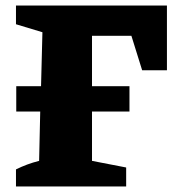

<svg xmlns="http://www.w3.org/2000/svg" viewBox="-20 -677 633 697"><path d="M38 0V-62Q78 -82 122 -93L126 -272H39V-364H129L134 -560L38 -589V-657H586V-422H496L457 -547H314V-364H450V-272H314V-93L438 -69V0Z"/></svg>

Font: Piazzolla ExtraBold
Style: Regular
Weight: 800
Designer: Juan Pablo del Peral
Foundry: Huerta Tipografica
Version: Version 1.330